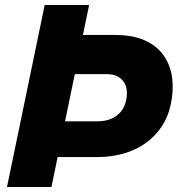

<svg xmlns="http://www.w3.org/2000/svg" viewBox="-20 -749 716 769"><path d="M170 -120 196 -263H368Q417 -263 447 -285.5Q477 -308 485 -347Q490 -370 487.5 -389Q485 -408 475 -422Q465 -436 448.5 -444Q432 -452 409 -452H229L256 -609H438Q516 -609 565 -585Q614 -561 639.5 -521Q665 -481 670 -433Q675 -385 665 -336Q652 -269 611 -220Q570 -171 508 -145.5Q446 -120 369 -120ZM8 0 159 -729H337L186 0Z"/></svg>

Font: Mona Sans ExtraLight ExtraBold
Style: Italic
Weight: 800
Italic angle: -11.6951°
Version: Version 2.000